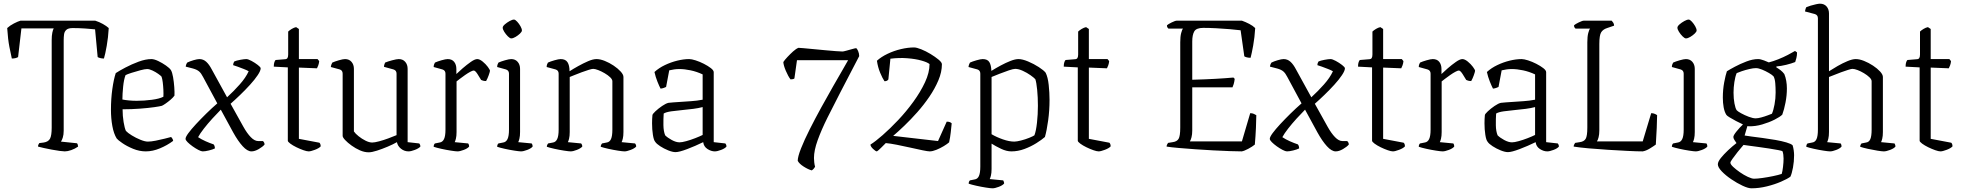

<svg xmlns="http://www.w3.org/2000/svg" viewBox="-20 -820 10626 1040"><path d="M331 0Q323 0 303.5 -2.5Q284 -5 260.5 -9.5Q237 -14 216.5 -18.5Q196 -23 186 -26Q186 -33 188.5 -37.5Q191 -42 193 -45L217 -48Q242 -52 251 -69Q260 -86 260 -129V-602Q260 -627 263.5 -643.5Q267 -660 271 -666H96L78 -511Q74 -508 65 -505.5Q56 -503 44 -503Q39 -525 31 -565.5Q23 -606 19 -668Q34 -682 55.5 -693Q77 -704 91 -708H496Q518 -701 537.5 -690Q557 -679 569 -668Q566 -616 558 -571Q550 -526 543 -503Q532 -503 522.5 -505.5Q513 -508 509 -511L495 -661Q479 -663 443 -665.5Q407 -668 374 -668Q350 -668 339.5 -658.5Q329 -649 327 -634Q325 -619 325 -602V-112Q325 -90 320 -74.5Q315 -59 310 -53L397 -44Q402 -39 403 -26Q386 -14 366 -7Q346 0 331 0Z M770 0Q735 0 701 -14Q667 -28 642.5 -45Q618 -62 612 -70Q596 -96 588.5 -137.5Q581 -179 581 -225Q581 -285 588.5 -338Q596 -391 607 -424Q625 -436 659 -454Q693 -472 731 -486Q769 -500 800 -500Q815 -500 837 -489.5Q859 -479 879 -465Q899 -451 906 -440Q913 -428 917.5 -402Q922 -376 924 -348Q926 -320 925 -302Q917 -291 903.5 -279.5Q890 -268 877 -259Q864 -250 857 -247Q847 -244 815.5 -239.5Q784 -235 738.5 -231.5Q693 -228 644 -228Q644 -192 649.5 -159Q655 -126 662 -111Q672 -100 694 -86.5Q716 -73 740.5 -63Q765 -53 781 -53Q798 -53 823.5 -58Q849 -63 872.5 -69Q896 -75 907 -78Q910 -75 913.5 -69.5Q917 -64 918 -57Q886 -33 846.5 -16.5Q807 0 770 0ZM720 -274Q761 -274 802.5 -279.5Q844 -285 865 -296Q866 -312 865 -333.5Q864 -355 861.5 -374.5Q859 -394 855 -405Q851 -410 837 -420Q823 -430 806 -438Q789 -446 777 -446Q765 -446 740.5 -439.5Q716 -433 692.5 -425.5Q669 -418 660 -413Q651 -390 647 -350.5Q643 -311 643 -281Q657 -278 678 -276Q699 -274 720 -274Z M1078 0Q1070 0 1054.5 -8Q1039 -16 1023 -27.5Q1007 -39 996 -50Q985 -61 985 -68Q985 -78 1000.5 -99Q1016 -120 1041.5 -147.5Q1067 -175 1097 -204.5Q1127 -234 1157 -260L1080 -403Q1070 -423 1058.5 -433Q1047 -443 1025 -449L986 -459Q987 -467 989.5 -473Q992 -479 994 -481Q1008 -488 1028.5 -494Q1049 -500 1060 -500Q1081 -500 1097 -485.5Q1113 -471 1127 -444L1210 -293Q1245 -325 1278 -362Q1311 -399 1327 -434Q1317 -440 1300 -446.5Q1283 -453 1267 -459Q1251 -465 1243 -467Q1243 -474 1245 -479Q1247 -484 1249 -487Q1260 -492 1281.5 -496Q1303 -500 1314 -500Q1324 -500 1342.5 -490Q1361 -480 1376.5 -468Q1392 -456 1392 -450Q1392 -437 1376 -413Q1360 -389 1334.5 -361Q1309 -333 1281 -306Q1253 -279 1229 -258L1298 -134Q1318 -98 1338.5 -77Q1359 -56 1378 -56H1404Q1407 -54 1410 -49Q1413 -44 1413 -37Q1403 -25 1381.5 -12.5Q1360 0 1342 0Q1320 0 1294.5 -28Q1269 -56 1243 -103L1176 -226Q1156 -206 1130.5 -178Q1105 -150 1084 -123Q1063 -96 1053 -77Q1071 -65 1093.5 -55Q1116 -45 1137 -38Q1140 -35 1142 -29Q1144 -23 1144 -16Q1132 -10 1111.5 -5Q1091 0 1078 0Z M1652 0Q1642 0 1623.5 -6.5Q1605 -13 1585.5 -22.5Q1566 -32 1552.5 -42Q1539 -52 1539 -58V-455L1463 -459Q1463 -475 1466.5 -484Q1470 -493 1473 -495L1521 -499Q1533 -499 1537 -505.5Q1541 -512 1541 -525V-649Q1548 -656 1560.5 -663.5Q1573 -671 1584 -673L1599 -663V-500H1700L1709 -489Q1708 -477 1704 -466Q1700 -455 1697 -450L1599 -454V-68L1710 -47Q1717 -41 1717 -27Q1708 -17 1685.5 -8.5Q1663 0 1652 0Z M1977 5Q1954 5 1930 -5.5Q1906 -16 1884.5 -31.5Q1863 -47 1849.5 -61.5Q1836 -76 1836 -84V-421Q1836 -439 1820 -444L1772 -457Q1773 -465 1775.5 -471.5Q1778 -478 1780 -481Q1793 -487 1815.5 -493.5Q1838 -500 1849 -500Q1871 -500 1884 -485Q1897 -470 1897 -447V-108Q1905 -96 1922.5 -82Q1940 -68 1960 -58Q1980 -48 1996 -48Q2009 -48 2033.5 -54.5Q2058 -61 2083.5 -70.5Q2109 -80 2128 -88V-421Q2128 -439 2111 -444L2060 -458Q2060 -466 2062.5 -472Q2065 -478 2066 -481Q2080 -487 2104.5 -493.5Q2129 -500 2140 -500Q2162 -500 2175 -485Q2188 -470 2188 -447V-50L2251 -43Q2253 -41 2255 -36.5Q2257 -32 2257 -26Q2248 -16 2227 -8Q2206 0 2193 0Q2170 0 2152 -14.5Q2134 -29 2130 -50Q2109 -38 2079.5 -25.5Q2050 -13 2022 -4Q1994 5 1977 5Z M2458 0Q2449 0 2423 -4Q2397 -8 2370 -14Q2343 -20 2329 -25Q2329 -31 2331 -36Q2333 -41 2336 -43L2361 -48Q2377 -50 2385 -66.5Q2393 -83 2393 -118V-421Q2393 -439 2376 -444L2329 -457Q2329 -465 2331.5 -471.5Q2334 -478 2336 -481Q2349 -487 2371.5 -493.5Q2394 -500 2405 -500Q2428 -500 2440 -485Q2452 -470 2452 -446V-419Q2464 -431 2486 -450Q2508 -469 2530 -484.5Q2552 -500 2565 -500Q2578 -500 2594.5 -486.5Q2611 -473 2622.5 -457.5Q2634 -442 2634 -436Q2633 -429 2627 -412Q2621 -395 2613 -381Q2604 -381 2596.5 -383Q2589 -385 2586 -387Q2578 -401 2566 -419.5Q2554 -438 2546 -438Q2540 -438 2527 -431Q2514 -424 2499 -413.5Q2484 -403 2471 -393Q2458 -383 2453 -379V-105Q2453 -83 2449.5 -69Q2446 -55 2443 -50L2516 -43Q2518 -41 2519.5 -36.5Q2521 -32 2521 -26Q2513 -16 2492 -8Q2471 0 2458 0Z M2802 0Q2793 0 2767 -4Q2741 -8 2714 -14Q2687 -20 2673 -25Q2673 -31 2675 -36Q2677 -41 2680 -43L2705 -48Q2721 -50 2729 -66.5Q2737 -83 2737 -118V-421Q2737 -439 2720 -444L2673 -457Q2673 -465 2675.5 -471.5Q2678 -478 2680 -481Q2693 -487 2715.5 -493.5Q2738 -500 2749 -500Q2771 -500 2784 -485Q2797 -470 2797 -447V-105Q2797 -83 2793.5 -69Q2790 -55 2787 -50L2860 -43Q2862 -41 2863.5 -36.5Q2865 -32 2865 -26Q2857 -16 2836 -8Q2815 0 2802 0ZM2749 -612Q2742 -612 2731 -623Q2720 -634 2711.5 -647.5Q2703 -661 2703 -670Q2703 -678 2714.5 -688Q2726 -698 2740.5 -706Q2755 -714 2764 -714Q2771 -714 2781.5 -702.5Q2792 -691 2799.5 -677.5Q2807 -664 2807 -655Q2807 -648 2796.5 -638Q2786 -628 2772.5 -620Q2759 -612 2749 -612Z M3071 0Q3062 0 3036 -4Q3010 -8 2983 -14Q2956 -20 2942 -25Q2942 -31 2944.5 -36Q2947 -41 2949 -43L2975 -48Q2990 -50 2998 -66.5Q3006 -83 3006 -118V-421Q3006 -439 2989 -444L2941 -457Q2941 -465 2943.5 -471.5Q2946 -478 2948 -481Q2961 -487 2983.5 -493.5Q3006 -500 3017 -500Q3043 -500 3054 -483Q3065 -466 3065 -434Q3085 -447 3112 -462Q3139 -477 3165.5 -488.5Q3192 -500 3211 -500Q3231 -500 3256 -490Q3281 -480 3304 -464.5Q3327 -449 3342 -432.5Q3357 -416 3357 -403V-105Q3357 -83 3353.5 -69Q3350 -55 3347 -50L3420 -43Q3422 -41 3424 -36.5Q3426 -32 3426 -26Q3417 -16 3396 -8Q3375 0 3363 0Q3353 0 3327.5 -4Q3302 -8 3275 -14Q3248 -20 3234 -25Q3234 -31 3236.5 -36Q3239 -41 3241 -43L3266 -48Q3282 -50 3289.5 -66.5Q3297 -83 3297 -118V-380Q3297 -390 3285 -401.5Q3273 -413 3255 -423.5Q3237 -434 3220 -440.5Q3203 -447 3193 -447Q3186 -447 3168.5 -441.5Q3151 -436 3130.5 -428.5Q3110 -421 3092 -413.5Q3074 -406 3066 -403V-105Q3066 -83 3062.5 -69Q3059 -55 3056 -50L3128 -43Q3130 -41 3132 -36.5Q3134 -32 3134 -26Q3125 -16 3104.5 -8Q3084 0 3071 0Z M3639 4Q3623 4 3599.5 -5.5Q3576 -15 3556 -28Q3536 -41 3529 -52Q3521 -61 3516.5 -90Q3512 -119 3512 -152Q3512 -164 3512.5 -175Q3513 -186 3514 -196Q3514 -202 3530 -217Q3546 -232 3566.5 -246Q3587 -260 3601 -263Q3609 -264 3627.5 -265.5Q3646 -267 3665 -268Q3692 -270 3723.5 -272Q3755 -274 3786 -280V-417Q3754 -432 3721 -439Q3688 -446 3660 -446Q3645 -446 3631.5 -444Q3618 -442 3605 -439L3588 -349Q3584 -347 3576 -344Q3568 -341 3558 -340Q3551 -353 3541 -378Q3531 -403 3525 -430Q3549 -452 3581.5 -467.5Q3614 -483 3648.5 -491.5Q3683 -500 3713 -500Q3726 -500 3748 -493Q3770 -486 3792.5 -474.5Q3815 -463 3830.5 -451Q3846 -439 3846 -429V-50L3909 -43Q3911 -41 3913 -36.5Q3915 -32 3915 -26Q3907 -16 3886 -8Q3865 0 3852 0Q3832 0 3812 -13Q3792 -26 3789 -50Q3746 -29 3702.5 -12.5Q3659 4 3639 4ZM3661 -49Q3674 -49 3697.5 -55.5Q3721 -62 3745.5 -71.5Q3770 -81 3786 -89V-240Q3763 -234 3736 -230.5Q3709 -227 3677 -224Q3644 -221 3616 -217Q3588 -213 3575 -205Q3573 -175 3573.5 -142Q3574 -109 3583 -87Q3596 -74 3619 -61.5Q3642 -49 3661 -49Z M4377 103Q4358 98 4333.5 82.5Q4309 67 4301 51Q4301 29 4319 -16.5Q4337 -62 4366 -119.5Q4395 -177 4428.5 -238Q4462 -299 4493 -353Q4524 -407 4546 -445Q4568 -483 4574 -494H4297L4283 -395Q4277 -390 4262 -390Q4249 -407 4236.5 -436.5Q4224 -466 4223 -484Q4230 -495 4245 -511Q4260 -527 4276 -541.5Q4292 -556 4305 -561Q4310 -561 4332.5 -559Q4355 -557 4386 -554Q4417 -551 4449.5 -548Q4482 -545 4507.5 -543Q4533 -541 4544 -541Q4548 -541 4564.5 -545.5Q4581 -550 4597 -554.5Q4613 -559 4617 -559Q4622 -558 4628 -544Q4634 -530 4634 -516L4532 -320Q4494 -247 4461.5 -181.5Q4429 -116 4409 -60.5Q4389 -5 4389 36Q4389 46 4390.5 59.5Q4392 73 4395 83Q4388 96 4377 103Z M4730 0Q4723 0 4709 -13.5Q4695 -27 4695 -37Q4721 -53 4761 -88Q4801 -123 4845 -169.5Q4889 -216 4927.5 -269Q4966 -322 4990.5 -374.5Q5015 -427 5015 -473Q5003 -483 4971 -492Q4939 -501 4895 -504.5Q4851 -508 4803 -502L4792 -390Q4786 -380 4771 -380Q4760 -396 4747.5 -426Q4735 -456 4730 -491Q4753 -512 4787.5 -528.5Q4822 -545 4860 -554Q4898 -563 4931 -563Q4945 -563 4970 -553Q4995 -543 5020.5 -527.5Q5046 -512 5064 -497Q5082 -482 5082 -472Q5082 -430 5063 -385Q5044 -340 5014 -296Q4984 -252 4948.5 -212Q4913 -172 4878.5 -139Q4844 -106 4818 -84L5061 -56L5108 -161Q5119 -161 5125 -158.5Q5131 -156 5135 -152Q5133 -132 5130 -104Q5127 -76 5121 -49Q5111 -40 5092 -28.5Q5073 -17 5052 -8.5Q5031 0 5016 0Q5006 0 4977 -6Q4948 -12 4910.5 -20.5Q4873 -29 4837 -36Q4801 -43 4778 -45Q4768 -35 4752.5 -19.5Q4737 -4 4730 0Z M5356 200Q5346 200 5320.5 196Q5295 192 5268 186Q5241 180 5227 175Q5227 169 5229 164Q5231 159 5234 157L5259 152Q5275 150 5282.5 133.5Q5290 117 5290 82V-421Q5290 -439 5274 -444L5226 -457Q5227 -465 5229.5 -471.5Q5232 -478 5234 -481Q5247 -487 5269.5 -493.5Q5292 -500 5303 -500Q5329 -500 5339 -483.5Q5349 -467 5350 -436Q5374 -451 5401 -465.5Q5428 -480 5453.5 -490Q5479 -500 5497 -500Q5518 -500 5549 -487Q5580 -474 5607 -456.5Q5634 -439 5644 -426Q5656 -402 5660.5 -360Q5665 -318 5665 -279Q5665 -222 5657.5 -167.5Q5650 -113 5640 -78Q5623 -63 5593.5 -44.5Q5564 -26 5529 -13Q5494 0 5458 0Q5432 0 5402.5 -14Q5373 -28 5351 -42V95Q5351 117 5347.5 131Q5344 145 5341 150L5414 157Q5415 159 5417 163.5Q5419 168 5419 174Q5411 184 5390 192Q5369 200 5356 200ZM5474 -53Q5487 -53 5510.5 -59Q5534 -65 5555 -73.5Q5576 -82 5583 -87Q5592 -110 5597 -155.5Q5602 -201 5602 -247Q5602 -293 5598 -333.5Q5594 -374 5588 -391Q5581 -399 5562 -412.5Q5543 -426 5520 -436.5Q5497 -447 5479 -447Q5469 -447 5445 -439Q5421 -431 5394.5 -420.5Q5368 -410 5351 -403V-93Q5378 -77 5412.5 -65Q5447 -53 5474 -53Z M5931 0Q5921 0 5902.5 -6.5Q5884 -13 5864.5 -22.5Q5845 -32 5831.5 -42Q5818 -52 5818 -58V-455L5742 -459Q5742 -475 5745.5 -484Q5749 -493 5752 -495L5800 -499Q5812 -499 5816 -505.5Q5820 -512 5820 -525V-649Q5827 -656 5839.5 -663.5Q5852 -671 5863 -673L5878 -663V-500H5979L5988 -489Q5987 -477 5983 -466Q5979 -455 5976 -450L5878 -454V-68L5989 -47Q5996 -41 5996 -27Q5987 -17 5964.5 -8.5Q5942 0 5931 0Z M6706 0Q6682 0 6641 -1.5Q6600 -3 6551.5 -5.5Q6503 -8 6454.5 -11.5Q6406 -15 6365 -18.5Q6324 -22 6299 -26Q6299 -32 6302 -37.5Q6305 -43 6307 -46L6332 -50Q6355 -53 6364 -68Q6373 -83 6373 -129V-591Q6373 -622 6378 -641Q6383 -660 6388 -665H6309Q6306 -668 6303.5 -671.5Q6301 -675 6301 -683Q6307 -689 6326.5 -698.5Q6346 -708 6354 -708H6707Q6727 -701 6747 -690.5Q6767 -680 6779 -668Q6776 -617 6768 -573Q6760 -529 6754 -507Q6742 -507 6733 -509.5Q6724 -512 6720 -515L6700 -656Q6676 -659 6641 -662Q6606 -665 6568 -667Q6530 -669 6498 -669Q6460 -669 6449 -650Q6438 -631 6438 -595V-388Q6509 -390 6563 -393Q6617 -396 6661 -400L6668 -393Q6666 -376 6662.5 -364.5Q6659 -353 6656 -347H6438V-113Q6438 -92 6434 -76.5Q6430 -61 6425 -54H6707L6752 -207Q6763 -207 6772 -203Q6781 -199 6785 -196Q6785 -171 6783 -127Q6781 -83 6777 -37Q6764 -26 6741.5 -14Q6719 -2 6706 0Z M6951 0Q6943 0 6927.5 -8Q6912 -16 6896 -27.5Q6880 -39 6869 -50Q6858 -61 6858 -68Q6858 -78 6873.5 -99Q6889 -120 6914.5 -147.5Q6940 -175 6970 -204.5Q7000 -234 7030 -260L6953 -403Q6943 -423 6931.5 -433Q6920 -443 6898 -449L6859 -459Q6860 -467 6862.5 -473Q6865 -479 6867 -481Q6881 -488 6901.5 -494Q6922 -500 6933 -500Q6954 -500 6970 -485.5Q6986 -471 7000 -444L7083 -293Q7118 -325 7151 -362Q7184 -399 7200 -434Q7190 -440 7173 -446.5Q7156 -453 7140 -459Q7124 -465 7116 -467Q7116 -474 7118 -479Q7120 -484 7122 -487Q7133 -492 7154.5 -496Q7176 -500 7187 -500Q7197 -500 7215.5 -490Q7234 -480 7249.5 -468Q7265 -456 7265 -450Q7265 -437 7249 -413Q7233 -389 7207.5 -361Q7182 -333 7154 -306Q7126 -279 7102 -258L7171 -134Q7191 -98 7211.5 -77Q7232 -56 7251 -56H7277Q7280 -54 7283 -49Q7286 -44 7286 -37Q7276 -25 7254.5 -12.5Q7233 0 7215 0Q7193 0 7167.5 -28Q7142 -56 7116 -103L7049 -226Q7029 -206 7003.5 -178Q6978 -150 6957 -123Q6936 -96 6926 -77Q6944 -65 6966.5 -55Q6989 -45 7010 -38Q7013 -35 7015 -29Q7017 -23 7017 -16Q7005 -10 6984.5 -5Q6964 0 6951 0Z M7525 0Q7515 0 7496.5 -6.5Q7478 -13 7458.5 -22.5Q7439 -32 7425.5 -42Q7412 -52 7412 -58V-455L7336 -459Q7336 -475 7339.5 -484Q7343 -493 7346 -495L7394 -499Q7406 -499 7410 -505.5Q7414 -512 7414 -525V-649Q7421 -656 7433.5 -663.5Q7446 -671 7457 -673L7472 -663V-500H7573L7582 -489Q7581 -477 7577 -466Q7573 -455 7570 -450L7472 -454V-68L7583 -47Q7590 -41 7590 -27Q7581 -17 7558.5 -8.5Q7536 0 7525 0Z M7794 0Q7785 0 7759 -4Q7733 -8 7706 -14Q7679 -20 7665 -25Q7665 -31 7667 -36Q7669 -41 7672 -43L7697 -48Q7713 -50 7721 -66.5Q7729 -83 7729 -118V-421Q7729 -439 7712 -444L7665 -457Q7665 -465 7667.5 -471.5Q7670 -478 7672 -481Q7685 -487 7707.5 -493.5Q7730 -500 7741 -500Q7764 -500 7776 -485Q7788 -470 7788 -446V-419Q7800 -431 7822 -450Q7844 -469 7866 -484.5Q7888 -500 7901 -500Q7914 -500 7930.5 -486.5Q7947 -473 7958.5 -457.5Q7970 -442 7970 -436Q7969 -429 7963 -412Q7957 -395 7949 -381Q7940 -381 7932.5 -383Q7925 -385 7922 -387Q7914 -401 7902 -419.5Q7890 -438 7882 -438Q7876 -438 7863 -431Q7850 -424 7835 -413.5Q7820 -403 7807 -393Q7794 -383 7789 -379V-105Q7789 -83 7785.5 -69Q7782 -55 7779 -50L7852 -43Q7854 -41 7855.5 -36.5Q7857 -32 7857 -26Q7849 -16 7828 -8Q7807 0 7794 0Z M8148 4Q8132 4 8108.5 -5.5Q8085 -15 8065 -28Q8045 -41 8038 -52Q8030 -61 8025.5 -90Q8021 -119 8021 -152Q8021 -164 8021.5 -175Q8022 -186 8023 -196Q8023 -202 8039 -217Q8055 -232 8075.5 -246Q8096 -260 8110 -263Q8118 -264 8136.5 -265.5Q8155 -267 8174 -268Q8201 -270 8232.5 -272Q8264 -274 8295 -280V-417Q8263 -432 8230 -439Q8197 -446 8169 -446Q8154 -446 8140.5 -444Q8127 -442 8114 -439L8097 -349Q8093 -347 8085 -344Q8077 -341 8067 -340Q8060 -353 8050 -378Q8040 -403 8034 -430Q8058 -452 8090.5 -467.5Q8123 -483 8157.5 -491.5Q8192 -500 8222 -500Q8235 -500 8257 -493Q8279 -486 8301.5 -474.5Q8324 -463 8339.5 -451Q8355 -439 8355 -429V-50L8418 -43Q8420 -41 8422 -36.5Q8424 -32 8424 -26Q8416 -16 8395 -8Q8374 0 8361 0Q8341 0 8321 -13Q8301 -26 8298 -50Q8255 -29 8211.5 -12.5Q8168 4 8148 4ZM8170 -49Q8183 -49 8206.5 -55.5Q8230 -62 8254.5 -71.5Q8279 -81 8295 -89V-240Q8272 -234 8245 -230.5Q8218 -227 8186 -224Q8153 -221 8125 -217Q8097 -213 8084 -205Q8082 -175 8082.5 -142Q8083 -109 8092 -87Q8105 -74 8128 -61.5Q8151 -49 8170 -49Z M8878 0Q8848 0 8798 -2.5Q8748 -5 8691.5 -8.5Q8635 -12 8585 -16.5Q8535 -21 8504 -26Q8504 -32 8507 -37.5Q8510 -43 8512 -46L8537 -50Q8560 -53 8569 -68Q8578 -83 8578 -129V-591Q8578 -622 8583 -641Q8588 -660 8593 -665H8514Q8511 -668 8508.5 -671.5Q8506 -675 8506 -683Q8512 -689 8531.5 -698.5Q8551 -708 8559 -708H8710Q8714 -704 8718.5 -697Q8723 -690 8723 -681L8685 -668Q8663 -661 8653 -645Q8643 -629 8643 -581V-113Q8643 -92 8639 -76.5Q8635 -61 8630 -54H8878L8924 -207Q8935 -207 8944 -203Q8953 -199 8956 -196Q8956 -171 8954 -127Q8952 -83 8949 -37Q8937 -28 8916.5 -15.5Q8896 -3 8878 0Z M9165 0Q9156 0 9130 -4Q9104 -8 9077 -14Q9050 -20 9036 -25Q9036 -31 9038 -36Q9040 -41 9043 -43L9068 -48Q9084 -50 9092 -66.5Q9100 -83 9100 -118V-421Q9100 -439 9083 -444L9036 -457Q9036 -465 9038.5 -471.5Q9041 -478 9043 -481Q9056 -487 9078.5 -493.5Q9101 -500 9112 -500Q9134 -500 9147 -485Q9160 -470 9160 -447V-105Q9160 -83 9156.5 -69Q9153 -55 9150 -50L9223 -43Q9225 -41 9226.5 -36.5Q9228 -32 9228 -26Q9220 -16 9199 -8Q9178 0 9165 0ZM9112 -612Q9105 -612 9094 -623Q9083 -634 9074.5 -647.5Q9066 -661 9066 -670Q9066 -678 9077.5 -688Q9089 -698 9103.5 -706Q9118 -714 9127 -714Q9134 -714 9144.5 -702.5Q9155 -691 9162.5 -677.5Q9170 -664 9170 -655Q9170 -648 9159.5 -638Q9149 -628 9135.5 -620Q9122 -612 9112 -612Z M9453 -136Q9450 -136 9445 -137L9430 -86Q9440 -84 9467 -80.5Q9494 -77 9528.5 -72.5Q9563 -68 9597 -62Q9631 -56 9656.5 -48.5Q9682 -41 9690 -33Q9694 -20 9696 -5.5Q9698 9 9698 21Q9698 55 9692 87.5Q9686 120 9678 137Q9662 149 9627.5 164Q9593 179 9550.5 189.5Q9508 200 9467 200Q9449 200 9419 186Q9389 172 9358 151Q9327 130 9306 108Q9285 86 9285 70Q9285 56 9301.5 35.5Q9318 15 9341 -6.5Q9364 -28 9386 -45Q9381 -52 9375 -61.5Q9369 -71 9369 -78Q9369 -87 9386.5 -108.5Q9404 -130 9421 -146Q9403 -154 9383.5 -164.5Q9364 -175 9349 -184Q9334 -193 9331 -198Q9321 -214 9316.5 -238.5Q9312 -263 9312 -291Q9312 -335 9319.5 -374.5Q9327 -414 9334 -434Q9348 -443 9377 -458.5Q9406 -474 9440 -487Q9474 -500 9503 -500Q9516 -500 9535.5 -492.5Q9555 -485 9561 -482Q9585 -488 9612.5 -499Q9640 -510 9664 -522.5Q9688 -535 9703 -544L9714 -536Q9714 -520 9710.5 -506Q9707 -492 9704 -484Q9684 -476 9655.5 -469Q9627 -462 9602 -460V-455Q9614 -448 9625 -439.5Q9636 -431 9645 -419Q9652 -402 9655.5 -382Q9659 -362 9659 -341Q9659 -303 9651.5 -264.5Q9644 -226 9634 -199Q9622 -187 9592.5 -172Q9563 -157 9525.5 -146Q9488 -135 9453 -136ZM9490 -179Q9502 -179 9520.5 -184Q9539 -189 9556 -195.5Q9573 -202 9578 -204Q9586 -222 9592 -254Q9598 -286 9598 -319Q9598 -346 9596 -369.5Q9594 -393 9587 -406Q9580 -414 9562 -424.5Q9544 -435 9524.5 -443Q9505 -451 9491 -451Q9477 -451 9455.5 -446Q9434 -441 9415 -434.5Q9396 -428 9387 -424Q9379 -405 9374.5 -375.5Q9370 -346 9370 -318Q9370 -286 9375 -259.5Q9380 -233 9387 -223Q9392 -217 9411 -206.5Q9430 -196 9452.5 -187.5Q9475 -179 9490 -179ZM9481 148Q9498 148 9526.5 144Q9555 140 9584 134Q9613 128 9631 122Q9635 109 9638 84Q9641 59 9641 39Q9641 28 9639.5 17Q9638 6 9635 -1Q9633 -3 9612.5 -7Q9592 -11 9563 -15.5Q9534 -20 9504.5 -24Q9475 -28 9452.5 -31Q9430 -34 9424 -35Q9408 -17 9392 3.5Q9376 24 9364.5 40Q9353 56 9353 61Q9353 70 9368 84Q9383 98 9404.5 113Q9426 128 9447.5 138Q9469 148 9481 148Z M9893 0Q9883 0 9857.5 -4Q9832 -8 9805 -14Q9778 -20 9764 -25Q9764 -31 9766 -36Q9768 -41 9771 -43L9796 -48Q9812 -50 9819.5 -66.5Q9827 -83 9827 -118V-721Q9827 -739 9810 -744L9757 -758Q9758 -765 9760 -771.5Q9762 -778 9764 -781Q9773 -785 9788 -789.5Q9803 -794 9817 -797Q9831 -800 9838 -800Q9861 -800 9874 -785Q9887 -770 9887 -747V-434Q9907 -447 9934 -462.5Q9961 -478 9987.5 -489Q10014 -500 10032 -500Q10052 -500 10077 -490Q10102 -480 10125.5 -464.5Q10149 -449 10164 -432.5Q10179 -416 10179 -403V-105Q10179 -83 10175.5 -69Q10172 -55 10169 -50L10242 -43Q10243 -41 10245 -36.5Q10247 -32 10247 -26Q10239 -16 10218 -8Q10197 0 10184 0Q10174 0 10149 -4Q10124 -8 10097 -14Q10070 -20 10056 -25Q10056 -31 10058.5 -36Q10061 -41 10063 -43L10088 -48Q10104 -50 10111 -66.5Q10118 -83 10118 -118V-380Q10118 -390 10106 -401.5Q10094 -413 10076.5 -423.5Q10059 -434 10042 -440.5Q10025 -447 10014 -447Q10008 -447 9990.5 -441.5Q9973 -436 9952.5 -428.5Q9932 -421 9914 -413.5Q9896 -406 9887 -403V-105Q9887 -83 9883.5 -69Q9880 -55 9877 -50L9950 -43Q9952 -41 9953.5 -36.5Q9955 -32 9955 -26Q9947 -16 9926.5 -8Q9906 0 9893 0Z M10491 0Q10481 0 10462.5 -6.5Q10444 -13 10424.5 -22.5Q10405 -32 10391.5 -42Q10378 -52 10378 -58V-455L10302 -459Q10302 -475 10305.5 -484Q10309 -493 10312 -495L10360 -499Q10372 -499 10376 -505.5Q10380 -512 10380 -525V-649Q10387 -656 10399.5 -663.5Q10412 -671 10423 -673L10438 -663V-500H10539L10548 -489Q10547 -477 10543 -466Q10539 -455 10536 -450L10438 -454V-68L10549 -47Q10556 -41 10556 -27Q10547 -17 10524.5 -8.5Q10502 0 10491 0Z"/></svg>

Font: Texturina 72pt ExtraLight
Style: Regular
Weight: 200
Designer: Guillermo Torres Carreño
Foundry: Omnibus-Type
Version: Version 1.002; ttfautohint (v1.8.3)